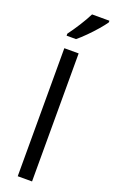

<svg xmlns="http://www.w3.org/2000/svg" viewBox="-187 -1031 636 1071"><g transform="rotate(20 131.0 -495.0)"><path d="M163 0H78V-760H163ZM262 -980Q249 -961 224.5 -932.5Q200 -904 172 -876Q144 -848 122 -830H66V-842Q90 -874 116 -915Q142 -956 159 -990H262Z"/></g></svg>

Font: Noto Sans SemiCondensed
Style: Regular
Weight: 400
Width: 4
Designer: Monotype Design Team
Foundry: Monotype Imaging Inc.
Version: Version 2.013; ttfautohint (v1.8.4.7-5d5b)